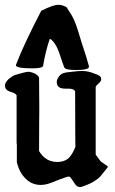

<svg xmlns="http://www.w3.org/2000/svg" viewBox="-23 -756 471 785"><path d="M153.3 -487.3Q152.3 -476.6 108.4 -476.6Q42 -476.6 42 -489.3V-490.2Q71.3 -568.4 145.5 -711.9Q194.3 -736.3 214.8 -736.3Q232.4 -736.3 249 -726.6Q268.6 -698.2 278.3 -677.7Q288.1 -657.2 297.9 -624Q307.6 -590.8 312.5 -576.2Q331.1 -522.5 340.8 -484.4V-483.4Q340.8 -469.7 288.1 -469.7Q246.1 -469.7 240.2 -479.5Q238.3 -482.4 221.2 -533.7Q204.1 -585 180.7 -597.7Q163.1 -546.9 153.3 -487.3ZM418.9 -74.2Q394.5 -43 386.2 -33.7Q377.9 -24.4 359.4 -13.2Q340.8 -2 307.6 8.8Q296.9 8.8 291 4.4Q285.2 0 277.8 -12.2Q270.5 -24.4 262.7 -33.2Q255.9 -34.2 253.4 -33.7Q251 -33.2 244.6 -30.8Q238.3 -28.3 235.4 -27.3Q224.6 -24.4 195.3 -12.2Q166 0 145.5 0H140.6Q108.4 -1 85 -22.5Q56.6 -47.9 45.9 -92.8V-172.9Q45.9 -167 44.9 -167V-366.2Q40 -375 22.5 -379.9Q4.9 -384.8 0 -394.5Q-5.9 -407.2 0 -417Q3.9 -423.8 8.3 -428.7Q12.7 -433.6 19 -438Q25.4 -442.4 28.8 -444.8Q32.2 -447.3 41.5 -450.2Q50.8 -453.1 53.2 -453.6Q55.7 -454.1 67.4 -457.5Q79.1 -460.9 81.1 -460.9Q94.7 -463.9 103.5 -460.9Q128.9 -455.1 136.7 -438.5Q137.7 -368.2 137.7 -311.5Q137.7 -300.8 137.2 -258.8Q136.7 -216.8 136.7 -138.7Q163.1 -93.8 210.9 -93.8Q219.7 -93.8 223.6 -94.7Q247.1 -97.7 260.7 -112.8Q274.4 -127.9 285.2 -155.3Q285.2 -196.3 284.7 -210Q284.2 -223.6 284.2 -383.8Q276.4 -393.6 256.8 -393.6H242.2Q220.7 -393.6 212.9 -405.3Q209 -412.1 209 -419.9Q209 -431.6 218.8 -444.3Q222.7 -449.2 227.5 -452.6Q232.4 -456.1 238.3 -457.5Q244.1 -459 248.5 -460Q252.9 -460.9 261.7 -461.4Q270.5 -461.9 274.4 -462.9Q294.9 -465.8 312.5 -465.8Q337.9 -465.8 363.3 -455.1Q364.3 -454.1 368.2 -453.1Q372.1 -452.1 374 -451.2Q376 -450.2 378.9 -448.7Q381.8 -447.3 383.3 -446.3Q384.8 -445.3 386.7 -443.4Q388.7 -441.4 389.6 -439Q390.6 -436.5 390.6 -433.6V-430.7Q390.6 -423.8 380.4 -415Q370.1 -406.2 368.2 -400.4V-124Q384.8 -101.6 387.2 -98.1Q389.6 -94.7 398.9 -88.9Q408.2 -83 418.9 -74.2Z"/></svg>

Font: LPEducational
Style: Medium
Weight: 500
Designer: Based on Essays1743, by John Stracke, which says:

Based on the typeface in a 1743 English translation of the essays of 
Version: Version 001.204